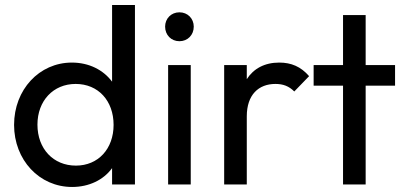

<svg xmlns="http://www.w3.org/2000/svg" viewBox="-20 -734 1614 764"><path d="M267 10C334 10 392 -18 426 -65V0H517V-714H426V-409C391 -456 334 -485 266 -485C136 -485 36 -377 36 -237C36 -98 136 10 267 10ZM282 -75C192 -75 129 -142 129 -238C129 -333 192 -400 281 -400C371 -400 432 -333 432 -237C432 -142 371 -75 282 -75Z M694 -570C727 -570 751 -595 751 -628C751 -660 727 -685 694 -685C661 -685 637 -660 637 -628C637 -595 661 -570 694 -570ZM649 0H739V-475H649Z M872 0H962V-271C962 -357 1009 -400 1076 -400C1107 -400 1130 -391 1151 -370L1210 -431C1177 -469 1139 -485 1091 -485C1033 -485 989 -461 962 -419V-475H872Z M1345 0H1435V-393H1552V-475H1435V-674H1345V-475H1228V-393H1345Z"/></svg>

Font: Outfit
Style: Regular
Weight: 400
Designer: Rodrigo Fuenzalida
Foundry: fragTYPE
Version: Version 1.100;gftools[0.9.27]